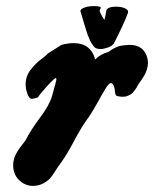

<svg xmlns="http://www.w3.org/2000/svg" viewBox="-20 -607 508 633"><path d="M312.5 -581.1Q312.5 -580.1 310.5 -577.1Q308.6 -574.2 308.6 -572.3Q308.6 -565.4 324.2 -541Q329.1 -560.5 330.1 -570.3Q332 -585 364.3 -585Q373 -585 381.8 -583Q390.6 -581.1 396.5 -577.1Q402.3 -573.2 402.3 -567.4Q402.3 -566.4 401.4 -563.5Q388.7 -528.3 354.5 -461.9Q351.6 -459 346.7 -455.6Q341.8 -452.1 335.4 -450.2Q329.1 -448.2 323.2 -446.8Q317.4 -445.3 312.5 -445.3Q294.9 -445.3 289.1 -454.1Q285.2 -459 282.2 -463.9Q279.3 -468.8 277.3 -472.7Q275.4 -476.6 273.9 -480.5Q272.5 -484.4 271 -487.8Q269.5 -491.2 268.1 -494.6Q266.6 -498 265.6 -502Q264.6 -505.9 263.7 -509.3Q262.7 -512.7 261.2 -516.6Q259.8 -520.5 258.8 -524.4Q252 -546.9 246.1 -567.4Q245.1 -568.4 245.1 -570.3Q245.1 -575.2 252 -579.1Q258.8 -583 268.6 -585Q278.3 -586.9 289.1 -586.9Q312.5 -586.9 312.5 -581.1ZM88.9 5.9Q62.5 5.9 43 -13.2Q23.4 -32.2 23.4 -62.5Q23.4 -80.1 31.2 -96.2Q39.1 -112.3 51.3 -127.4Q63.5 -142.6 66.4 -148.4Q81.1 -177.7 111.8 -218.8Q142.6 -259.8 151.4 -290Q166 -341.8 166 -344.7Q166 -348.6 164.1 -349.6Q159.2 -349.6 133.3 -320.8Q107.4 -292 105.5 -286.1Q90.8 -281.2 85 -281.2Q76.2 -281.2 70.3 -297.9Q64.5 -314.5 64.5 -329.1Q64.5 -355.5 80.6 -376.5Q96.7 -397.5 116.2 -412.1Q135.7 -426.8 137.7 -430.7L182.6 -459Q204.1 -464.8 222.7 -464.8Q279.3 -464.8 293.9 -411.1Q311.5 -428.7 336.9 -435.5Q338.9 -436.5 346.2 -441.9Q353.5 -447.3 365.2 -452.1Q377 -457 392.6 -458Q394.5 -458 399.4 -458.5Q404.3 -459 407.2 -459Q445.3 -459 460 -430.7Q467.8 -416 467.8 -399.4Q467.8 -388.7 463.9 -377Q460 -365.2 456.5 -359.4Q453.1 -353.5 444.8 -341.3Q436.5 -329.1 435.5 -328.1L433.6 -324.2Q431.6 -320.3 429.7 -317.4Q427.7 -314.5 424.3 -309.6Q420.9 -304.7 417.5 -301.3Q414.1 -297.9 409.2 -294.9Q404.3 -292 398.4 -290Q392.6 -288.1 385.7 -288.1H379.9Q366.2 -289.1 362.8 -292.5Q359.4 -295.9 358.9 -305.7Q358.4 -315.4 355.5 -323.2Q351.6 -333 345.7 -333Q338.9 -333 327.6 -314.5Q316.4 -295.9 298.3 -263.2Q280.3 -230.5 264.6 -210Q247.1 -185.5 221.2 -136.7Q195.3 -87.9 170.9 -56.6Q168.9 -53.7 160.6 -40.5Q152.3 -27.3 145 -19Q137.7 -10.7 122.6 -2.4Q107.4 5.9 88.9 5.9Z"/></svg>

Font: Essays1743
Style: BoldItalic
Weight: 700
Italic angle: -10°
Designer: Based on the typeface in a 1743 English translation of the essays of Montaigne.  PostScript/TrueType font designed by Jo
Version: Version 002.100